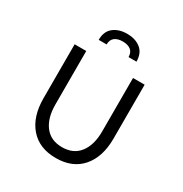

<svg xmlns="http://www.w3.org/2000/svg" viewBox="-210 -1087 1200 1259"><g transform="rotate(30 390.0 -458.0)"><path d="M125 -288V-696H213V-291Q213 -189 258.5 -129.5Q304 -70 390 -70Q476 -70 521.5 -129.5Q567 -189 567 -291V-696H655V-288Q655 -149 585.5 -68.5Q516 12 390 12Q264 12 194.5 -68.5Q125 -149 125 -288ZM390 -928Q453 -928 493 -896Q533 -864 533 -800H473Q473 -835 451 -852.5Q429 -870 390 -870Q351 -870 329 -852.5Q307 -835 307 -800H247Q247 -864 287 -896Q327 -928 390 -928Z"/></g></svg>

Font: AmikoRegular
Style: Regular
Weight: 400
Designer: Pablo Impallari, Rodrigo Fuenzalida, Andres Torresi
Foundry: Impallari Type
Version: Version 1.000; ttfautohint (v1.3)